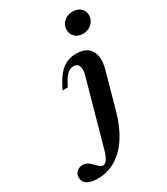

<svg xmlns="http://www.w3.org/2000/svg" viewBox="-339 -717 872 1000"><g transform="rotate(-30 97.0 -217.0)"><path d="M-53.4 192.7Q-93.3 192.7 -115.7 178.9Q-138 165 -138 138.9Q-138 117.4 -123.5 104.2Q-108.9 91 -87.7 91Q-70.9 91 -58.4 99.5Q-46 108 -35.7 118.8Q-25.4 129.6 -16.2 138.3Q-6.9 147 4.4 147Q12.9 147 20.8 140Q28.7 133 36 118.4Q43.3 103.8 49.8 79.5L156.7 -304.2Q166.3 -339.6 158.8 -358.8Q151.4 -378.1 128.4 -378.1Q109.8 -378.1 93.5 -365.3Q77.2 -352.4 62.7 -325.4L47.4 -297.3H15.5L34.5 -332Q61.5 -381.9 94.9 -405Q128.3 -428 172.4 -428Q214.1 -428 238.4 -409.7Q262.8 -391.5 269.2 -357.6Q275.6 -323.7 262.6 -278.1L201.9 -59.1Q179.4 20.3 142.4 76.5Q105.4 132.8 55.8 162.7Q6.3 192.7 -53.4 192.7ZM257 -499.2Q228.3 -499.2 210.2 -515.7Q192 -532.1 192 -559.4Q192 -588 213.2 -607.6Q234.5 -627.1 266.5 -627.1Q295.2 -627.1 313.3 -610.7Q331.5 -594.2 331.5 -568.1Q331.5 -539.1 310 -519.2Q288.6 -499.2 257 -499.2Z"/></g></svg>

Font: Playfair 5pt SemiExpanded Light 12pt
Style: Italic
Weight: 300
Italic angle: -15.6°
Version: Version 2.000;gftools[0.9.28]